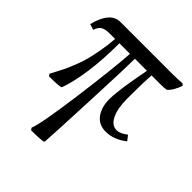

<svg xmlns="http://www.w3.org/2000/svg" viewBox="-209 -635 1070 1070"><g transform="rotate(45 325.5 -100.0)"><path d="M176.3 -400.4H130.4Q97.7 -400.4 80.3 -389.4Q63 -378.4 54.2 -350.1L19.5 -360.8Q51.8 -488.3 130.4 -488.3H533.7Q578.1 -488.3 617.2 -491.2L627 -481.9Q620.1 -460.4 607.9 -438.7Q595.7 -417 580.6 -403.8Q565.4 -400.4 533.7 -400.4H463.9Q459 -342.3 459 -214.4Q459 -136.7 481 -91.6Q502.9 -46.4 542.5 -46.4Q568.4 -46.4 604.5 -74.2L627.4 -44.9Q603.5 -24.4 571 -11Q538.6 2.4 504.9 2.4Q449.2 2.4 419.9 -38.1Q390.6 -78.6 390.6 -140.6Q390.6 -154.8 391.8 -171.6Q393.1 -188.5 395.8 -209.7Q398.4 -231 400.4 -246.3Q402.3 -261.7 407 -288.1Q411.6 -314.5 413.6 -325.9Q415.5 -337.4 420.9 -366Q426.3 -394.5 427.2 -400.4H332.5Q332.5 -334 320.8 -64.5Q309.1 205.1 303.7 283.2Q291.5 290.5 205.1 290.5L196.8 278.3Q218.3 226.1 252 -24.9Q285.6 -275.9 293.5 -400.4H210.4Q210.4 -270.5 195.6 -167Q180.7 -63.5 156.7 0Q144.5 7.3 63 7.3L54.7 -4.9Q56.6 -8.8 74.5 -42.5Q92.3 -76.2 99.4 -91.3Q106.4 -106.4 122.1 -145.5Q137.7 -184.6 146 -216.8Q154.3 -249 163.3 -298.3Q172.4 -347.7 176.3 -400.4Z"/></g></svg>

Font: Flanker
Style: Regular
Weight: 400
Designer: Flanker
Foundry: Flanker
Version: Version 2.027